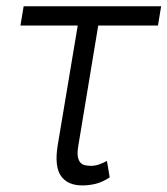

<svg xmlns="http://www.w3.org/2000/svg" viewBox="-20 -565 519 595"><path d="M53.3 -545.5H479.4L469.5 -485.8H284.4L222.7 -113.3Q219.1 -92.3 221.2 -79.9Q223.4 -67.5 229.2 -61.1Q235.1 -54.7 244 -52.9Q252.8 -51.1 262.4 -51.1Q275.2 -51.1 288.4 -55.9Q301.5 -60.7 311.4 -66.4L320 -15.3Q297.2 -0.4 276.5 4.6Q255.7 9.6 235.4 9.6Q188.9 9.6 168.7 -20.1Q148.4 -49.7 158.7 -114L220.9 -485.8H43.3Z"/></svg>

Font: Inter P Light
Style: Italic
Weight: 300
Italic angle: 9.39999°
Designer: Rasmus Andersson
Foundry: rsms
Version: Version 3.018;git-588b23468